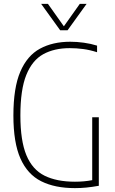

<svg xmlns="http://www.w3.org/2000/svg" viewBox="-20 -964 593 989"><path d="M366 5Q262.5 5 192 -30.5Q121.5 -66 85.2 -147.8Q49 -229.5 49 -369Q49 -511.5 84.5 -594.5Q120 -677.5 185.8 -713.2Q251.5 -749 342 -749Q376 -749 412 -744Q448 -739 480 -729V-695Q442.5 -707 408 -711.5Q373.5 -716 339 -716Q259.5 -716 202.8 -684.8Q146 -653.5 115.5 -578Q85 -502.5 85 -369Q85 -239 116 -164.5Q147 -90 209.5 -59Q272 -28 366 -28Q414 -28 455 -36V-360H489V-7Q452.5 -0.5 424 2.2Q395.5 5 366 5ZM290 -808 192 -944H227L309 -828.5L391 -944H426L328 -808Z"/></svg>

Font: Encode Sans Cnd Th
Style: Regular
Weight: 100
Width: 3
Designer: Multiple Designers
Foundry: Impallari Type
Version: Version 3.002; ttfautohint (v1.8.3) -l 8 -r 50 -G 200 -x 14 